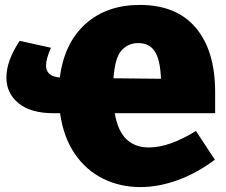

<svg xmlns="http://www.w3.org/2000/svg" viewBox="-20 -745 920 780"><path d="M550 15Q468 15 399 -19Q330 -53 284 -120Q238 -187 224 -285H199Q105 -285 55.5 -325.5Q6 -366 6 -430Q6 -498 60 -579L187 -551Q167 -506 167 -479Q167 -458 180 -445.5Q193 -433 223 -430Q241 -570 327 -647.5Q413 -725 548 -725Q697 -725 775.5 -632Q854 -539 854 -371V-285H446Q459 -212 494 -179Q529 -146 585 -146Q668 -146 776 -213L853 -96Q777 -40 700 -12.5Q623 15 550 15ZM541 -570Q501 -570 474 -540.5Q447 -511 441 -427L634 -425Q631 -502 609 -536Q587 -570 541 -570Z"/></svg>

Font: Bitter Black
Style: Regular
Weight: 900
Designer: Sol Matas, and Bitter project Authors
Foundry: Sol Matas
Version: Version 2.001